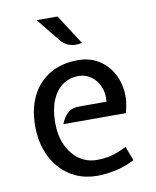

<svg xmlns="http://www.w3.org/2000/svg" viewBox="-84 -805 712 879"><g transform="rotate(-10 272.0 -365.0)"><path d="M298 10Q243 10 198.2 -10.5Q153.5 -31 121.8 -67.8Q90 -104.5 73 -154.2Q56 -204 56 -263Q56 -344 85.8 -403.2Q115.5 -462.5 170.5 -494.8Q225.5 -527 301 -527Q352.5 -527 392 -504.2Q431.5 -481.5 455.8 -442.2Q480 -403 485.8 -353.2Q491.5 -303.5 475 -250H185Q195.5 -278.5 214.8 -297.8Q234 -317 270 -317H397Q401.5 -355.5 388.2 -386.8Q375 -418 349.2 -436.5Q323.5 -455 291 -455Q249 -455 217 -432.5Q185 -410 167 -366.8Q149 -323.5 149 -262Q149 -202.5 169.8 -157.5Q190.5 -112.5 226.5 -87.2Q262.5 -62 308 -62Q342.5 -62 373.5 -69.2Q404.5 -76.5 447 -98L472 -32Q424 -7.5 379 1.2Q334 10 298 10ZM333 -602Q316 -597.5 298.5 -598.5Q281 -599.5 264.8 -607.2Q248.5 -615 235 -631L147 -740H244Z"/></g></svg>

Font: Expletus Sans
Style: Regular
Weight: 400
Designer: Jasper de Waard
Foundry: Designtown
Version: Version 7.500